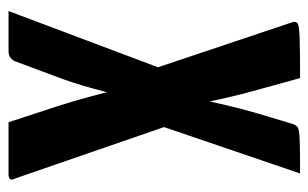

<svg xmlns="http://www.w3.org/2000/svg" viewBox="-160 -580 740 461"><g transform="rotate(90 210.5 -350.0)"><path d="M7 0 153 -388 214 -429Q214 -429 218.5 -454.5Q223 -480 232 -518.5Q241 -557 252 -595L278 -682Q281 -691 286.5 -694.5Q292 -698 316 -699Q340 -700 397 -700L263 -307L217 -295Q217 -295 210 -267Q203 -239 191.5 -197.5Q180 -156 165 -116L127 -14Q119 0 104 0ZM274 0 236 -116Q223 -156 212 -197.5Q201 -239 194 -267Q187 -295 187 -295L150 -335L34 -681Q31 -691 37.5 -694.5Q44 -698 73.5 -699Q103 -700 168 -700L197 -595Q208 -556 216.5 -518Q225 -480 229.5 -454.5Q234 -429 234 -429L274 -407L409 -16Q413 -9 411 -4.5Q409 0 398 0Z"/></g></svg>

Font: Yanone Kaffeesatz ExtraLight
Style: Regular
Weight: 200
Designer: Yanone (Cyrillic: Daniel Pouzeot, Huerta Tipografica, and Cyreal)
Foundry: Yanone
Version: Version 2.003